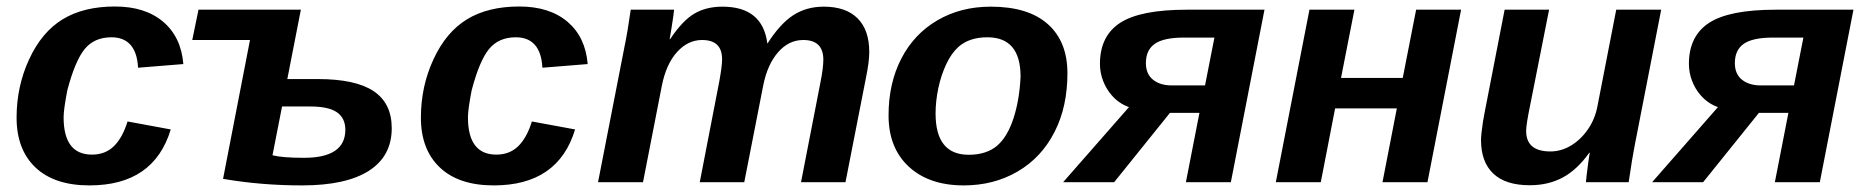

<svg xmlns="http://www.w3.org/2000/svg" viewBox="-20 -558 5714 588"><path d="M261.7 -84.5Q302.2 -84.5 328.6 -110.1Q355 -135.7 370.6 -186L502.9 -161.6Q451.2 9.8 253.9 9.8Q146.5 9.8 88.6 -45.2Q30.8 -100.1 30.8 -197.8Q30.8 -293.5 69.3 -376.5Q107.9 -460 172.1 -499Q236.3 -538.1 332 -538.1Q424.3 -538.1 479.5 -491.5Q534.7 -444.8 541.5 -361.8L402.8 -350.6Q400.4 -397 379.9 -420.4Q359.4 -443.8 321.3 -443.8Q269 -443.8 239.5 -408Q210 -372.1 186 -280.8Q180.7 -252.4 177.7 -231.9Q174.8 -211.4 174.8 -198.7Q174.8 -84.5 261.7 -84.5Z M1179.7 -165.5Q1179.7 -79.6 1109.6 -34.9Q1039.6 9.8 905.3 9.8Q779.3 9.8 663.1 -10.3L745.6 -435.5H568.8L587.9 -528.3H901.4L859.9 -315.9H953.1Q1068.8 -315.9 1124.3 -278.8Q1179.7 -241.7 1179.7 -165.5ZM814.5 -82.5Q845.2 -74.7 910.6 -74.7Q974.1 -74.7 1005.9 -96.2Q1037.6 -117.7 1037.6 -160.6Q1037.6 -195.8 1012.2 -213.9Q986.8 -231.9 929.7 -231.9H843.8Z M1500 -84.5Q1540.5 -84.5 1566.9 -110.1Q1593.3 -135.7 1608.9 -186L1741.2 -161.6Q1689.5 9.8 1492.2 9.8Q1384.8 9.8 1326.9 -45.2Q1269 -100.1 1269 -197.8Q1269 -293.5 1307.6 -376.5Q1346.2 -460 1410.4 -499Q1474.6 -538.1 1570.3 -538.1Q1662.6 -538.1 1717.8 -491.5Q1772.9 -444.8 1779.8 -361.8L1641.1 -350.6Q1638.7 -397 1618.2 -420.4Q1597.7 -443.8 1559.6 -443.8Q1507.3 -443.8 1477.8 -408Q1448.2 -372.1 1424.3 -280.8Q1418.9 -252.4 1416 -231.9Q1413.1 -211.4 1413.1 -198.7Q1413.1 -84.5 1500 -84.5Z M2123 0 2183.1 -310.1Q2191.4 -356 2191.4 -376.5Q2191.4 -406.2 2176 -420.9Q2160.6 -435.5 2129.9 -435.5Q2086.9 -435.5 2053.5 -398.7Q2020 -361.8 2006.8 -294.9L1949.2 0H1811.5L1892.6 -415.5Q1902.3 -461.9 1911.6 -528.3H2044.4Q2044.4 -524.9 2042 -508.1Q2039.6 -491.2 2036.4 -471.4Q2033.2 -451.7 2030.8 -438H2032.2Q2069.8 -494.6 2106.2 -516.1Q2142.6 -537.6 2192.4 -537.6Q2315.9 -537.6 2330.1 -424.3Q2369.1 -485.4 2409.4 -511.5Q2449.7 -537.6 2502.9 -537.6Q2570.3 -537.6 2606.2 -502Q2642.1 -466.3 2642.1 -398.9Q2642.1 -368.2 2631.8 -318.8L2569.3 0H2433.1L2492.7 -306.2Q2501.5 -350.1 2501.5 -376.5Q2501 -406.2 2485.6 -420.9Q2470.2 -435.5 2439.9 -435.5Q2395.5 -435.5 2362.8 -397.9Q2330.1 -360.4 2317.4 -296.4L2259.3 0Z M3249 -333.5Q3249 -283.2 3239.3 -238Q3229.5 -192.9 3209.5 -153.8Q3169.4 -75.2 3096.4 -32.7Q3023.4 9.8 2931.6 9.8Q2825.2 9.8 2763.2 -47.6Q2701.2 -105 2701.2 -204.6Q2701.2 -302.7 2740.2 -378.4Q2779.3 -454.1 2850.8 -495.8Q2922.4 -537.6 3014.2 -537.6Q3128.9 -537.6 3189 -484.1Q3249 -430.7 3249 -333.5ZM3105.5 -323.2Q3105.5 -443.8 3003.9 -443.8Q2948.7 -443.8 2915.5 -414.6Q2893.6 -395 2877.7 -361.1Q2861.8 -327.1 2853.5 -287.4Q2845.2 -247.6 2845.2 -210.4Q2845.2 -147 2870.6 -115.5Q2896 -84 2946.8 -84Q2974.1 -84 2995.8 -91.1Q3017.6 -98.1 3033.7 -111.8Q3065.4 -139.2 3083.7 -195.3Q3102.1 -251.5 3105.5 -323.2Z M3563 -212.4 3392.1 0H3235.8L3437.5 -230Q3406.7 -240.7 3384.3 -266.6Q3367.7 -285.6 3358.2 -310.5Q3348.6 -335.4 3348.6 -362.3Q3348.6 -447.8 3410.4 -488Q3472.2 -528.3 3614.7 -528.3H3852.5L3749.5 0H3611.8L3653.3 -212.4ZM3568.8 -296.4H3670.4L3699.2 -442.9H3605.5Q3543.9 -442.9 3516.6 -423.8Q3489.3 -404.8 3489.3 -364.7Q3489.3 -331.5 3511 -314Q3532.7 -296.4 3568.8 -296.4Z M4068.8 -226.1 4024.9 0H3887.2L3990.2 -528.3H4127.9L4086.9 -319.3H4275.9L4316.9 -528.3H4454.6L4351.6 0H4213.9L4257.8 -226.1Z M4847.2 -90.3Q4810.1 -38.1 4765.9 -14.4Q4721.7 9.3 4665 9.3Q4590.8 9.3 4553.2 -26.4Q4515.6 -62 4515.6 -129.4Q4515.6 -137.7 4517.3 -153.1Q4519 -168.5 4521.5 -184.6Q4523.9 -200.7 4525.9 -209.5L4587.9 -528.3H4724.1L4666.5 -237.8Q4653.8 -176.8 4653.8 -157.2Q4653.8 -94.2 4728 -94.2Q4761.2 -94.2 4791.3 -112.3Q4821.3 -130.4 4843 -161.9Q4864.7 -193.4 4872.1 -232.4L4929.7 -528.3H5067.4L4986.3 -112.8Q4982.4 -93.3 4977.8 -65.2Q4973.1 -37.1 4967.8 0H4836.9Q4836.9 -2.9 4839.1 -21.7Q4841.3 -40.5 4844.2 -61.3Q4847.2 -82 4848.6 -90.3Z M5366.7 -212.4 5195.8 0H5039.6L5241.2 -230Q5210.4 -240.7 5188 -266.6Q5171.4 -285.6 5161.9 -310.5Q5152.3 -335.4 5152.3 -362.3Q5152.3 -447.8 5214.1 -488Q5275.9 -528.3 5418.5 -528.3H5656.2L5553.2 0H5415.5L5457 -212.4ZM5372.6 -296.4H5474.1L5502.9 -442.9H5409.2Q5347.7 -442.9 5320.3 -423.8Q5293 -404.8 5293 -364.7Q5293 -331.5 5314.7 -314Q5336.4 -296.4 5372.6 -296.4Z"/></svg>

Font: Arimo
Style: Italic
Weight: 400
Italic angle: -12°
Designer: Steve Matteson
Foundry: Monotype Imaging Inc.
Version: Version 1.33